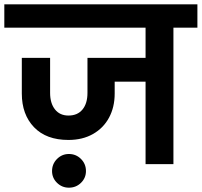

<svg xmlns="http://www.w3.org/2000/svg" viewBox="-41 -760 934 889"><path d="M873 -632H762V0H633V-382H490V-327Q490 -264 464 -215.5Q438 -167 389.5 -139.5Q341 -112 276 -112Q173 -112 116.5 -171Q60 -230 60 -327V-492H191V-330Q191 -282 213.5 -253.5Q236 -225 276 -225Q318 -225 341 -253Q364 -281 364 -330V-492H633V-632H-21V-740H873ZM357 32Q357 64 334 86.5Q311 109 278 109Q246 109 223 86.5Q200 64 200 32Q200 -1 223 -24Q246 -47 278 -47Q311 -47 334 -24Q357 -1 357 32Z"/></svg>

Font: Fz Poppins SemBd
Style: Regular
Weight: 600
Designer: Ninad Kale (Devanagari), Jonny Pinhorn (Latin)
Foundry: Indian Type Foundry
Version: Vit hóa bi Vntype.Com & FontZin.Com